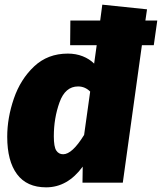

<svg xmlns="http://www.w3.org/2000/svg" viewBox="-20 -784 695 824"><path d="M640 -590H589L507 0H334L335 -69Q270 20 178 20Q95 20 53 -36.5Q11 -93 11 -197Q11 -278 39.5 -361Q68 -444 126.5 -499Q185 -554 271 -554Q306 -554 335 -542.5Q364 -531 384 -511L395 -590H281L282 -696H410L419 -764L611 -744L604 -696H655ZM367 -391Q345 -413 315 -413Q260 -413 235.5 -345Q211 -277 211 -199Q211 -154 221.5 -138Q232 -122 251 -122Q290 -122 341 -205Z"/></svg>

Font: Fira Sans Black
Style: Italic
Weight: 900
Italic angle: -8°
Designer: Carrois Corporate & Edenspiekermann AG
Foundry: Carrois Corporate GbR & Edenspiekermann AG
Version: Version 4.203